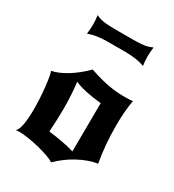

<svg xmlns="http://www.w3.org/2000/svg" viewBox="-184 -839 879 971"><g transform="rotate(30 255.5 -353.5)"><path d="M214 -484Q283 -461 329 -453Q375 -445 414 -445Q436 -445 447.5 -445.5Q459 -446 470 -448Q458 -383 458 -295Q458 -187 476 -85Q451 -82 423 -72Q395 -62 367 -47Q339 -32 313 -12.5Q287 7 266 28Q255 19 228 9.5Q201 0 169 -8Q137 -16 105 -21Q73 -26 52 -26Q46 -26 40.5 -25.5Q35 -25 30 -24Q44 -36 50.5 -71.5Q57 -107 57 -164Q57 -193 55 -227.5Q53 -262 49.5 -293Q46 -324 42 -346Q38 -368 34 -373Q73 -380 121 -409.5Q169 -439 214 -484ZM334 -357Q288 -361 244 -370.5Q200 -380 177 -392Q182 -350 184 -313.5Q186 -277 186 -240Q186 -211 184.5 -174.5Q183 -138 181 -103Q215 -99 256 -92Q297 -85 332 -74ZM98 -735Q124 -722 153.5 -719.5Q183 -717 211 -717H312Q340 -717 369.5 -719.5Q399 -722 425 -735Q423 -721 422 -708Q421 -695 421 -681Q421 -667 422 -654Q423 -641 425 -627Q400 -636 371.5 -640Q343 -644 313 -644H210Q180 -644 151.5 -640Q123 -636 98 -627Q100 -641 101 -654Q102 -667 102 -681Q102 -695 101 -708Q100 -721 98 -735Z"/></g></svg>

Font: New Rocker
Style: Regular
Weight: 400
Designer: Pablo Impallari, Brenda Gallo, Rodrigo Fuenzalida
Foundry: Pablo Impallari, Brenda Gallo, Rodrigo Fuenzalida
Version: Version 1.000; ttfautohint (v0.93) -l 8 -r 50 -G 200 -x 14 -